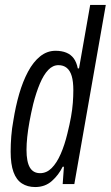

<svg xmlns="http://www.w3.org/2000/svg" viewBox="-20 -743 447 775"><path d="M122 12Q91 12 68.5 -2.5Q46 -17 34.5 -48.5Q23 -80 23 -131Q23 -161 25.5 -193Q28 -225 34 -257Q43 -314 57.5 -364Q72 -414 93 -453.5Q114 -493 142 -515.5Q170 -538 204 -538Q229 -538 247.5 -530.5Q266 -523 277.5 -507.5Q289 -492 294 -467H299L344 -723H407L280 0H233L238 -70H233Q217 -37 189.5 -12.5Q162 12 122 12ZM142 -44Q168 -44 188.5 -64.5Q209 -85 225 -121.5Q241 -158 252 -204Q261 -240 266.5 -270.5Q272 -301 274 -328Q276 -355 276 -379Q276 -414 269.5 -436Q263 -458 249.5 -469Q236 -480 216 -480Q193 -480 174.5 -460.5Q156 -441 141 -405.5Q126 -370 114 -323Q105 -285 99 -252Q93 -219 90 -190.5Q87 -162 87 -138Q87 -90 100.5 -67Q114 -44 142 -44Z"/></svg>

Font: Archivo ExtraCondensed Light
Style: Italic
Weight: 300
Width: 2
Italic angle: -10°
Designer: Hector Gatti
Foundry: Omnibus-Type
Version: Version 2.001